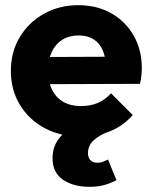

<svg xmlns="http://www.w3.org/2000/svg" viewBox="-20 -517 588 742"><path d="M293.5 11Q214.5 11 153.2 -21.5Q92 -54 57 -111.8Q22 -169.5 22 -243Q22 -316 56.2 -373.2Q90.5 -430.5 149.8 -463.8Q209 -497 282.5 -497Q354.5 -497 409.8 -465.8Q465 -434.5 496.5 -379.5Q528 -324.5 528 -254Q528 -240.5 526.5 -226Q525 -211.5 521 -193L102 -191.5V-296.5L456 -298L390 -253.5Q389 -295.5 376.8 -323.2Q364.5 -351 341.2 -365.5Q318 -380 283.5 -380Q247.5 -380 221 -363.5Q194.5 -347 180.2 -316.8Q166 -286.5 166 -244Q166 -201 181.2 -170.2Q196.5 -139.5 225 -123.2Q253.5 -107 293 -107Q329 -107 358 -119.2Q387 -131.5 409 -156.5L493 -72.5Q457 -31 406 -10Q355 11 293.5 11ZM326.5 205Q263.5 205 223.2 177.5Q183 150 183 94Q183 42.5 217.8 6.8Q252.5 -29 312 -42L404 -10Q364.5 4.5 342.2 25Q320 45.5 320 75Q320 92.5 329.5 102.2Q339 112 357 112Q368.5 112 378.5 108Q388.5 104 397.5 99.5L430 179Q410.5 190 385.2 197.5Q360 205 326.5 205Z"/></svg>

Font: Outfit Thin
Style: Regular
Weight: 100
Designer: Rodrigo Fuenzalida
Foundry: fragTYPE
Version: Version 1.100;gftools[0.9.27]